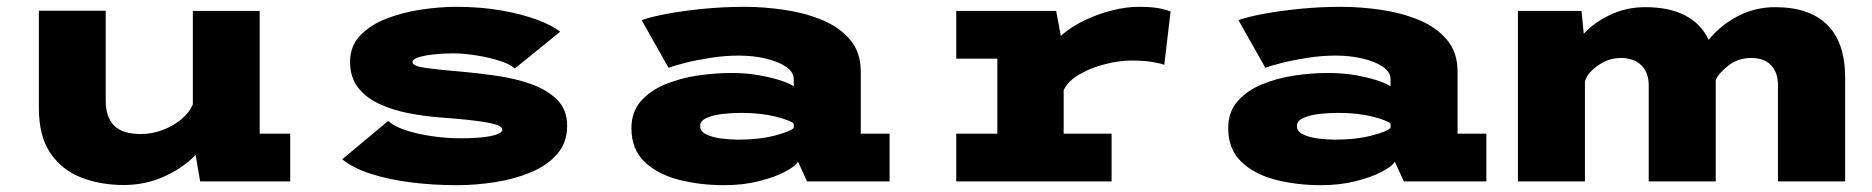

<svg xmlns="http://www.w3.org/2000/svg" viewBox="-20 -532 5490 563"><path d="M343 10.5Q274.5 10.5 218 -11.5Q161.5 -33.5 127.8 -83Q94 -132.5 94 -215.5V-500.5H290V-237Q290 -188 314.8 -163.5Q339.5 -139 393.5 -139Q426.5 -139 458 -151.2Q489.5 -163.5 512.8 -183.2Q536 -203 545.5 -226V-500H741.5V-140H831V0H567L553.5 -77.5Q516 -39 461 -14.2Q406 10.5 343 10.5Z M1320 11Q1249.5 11 1184.8 2.8Q1120 -5.5 1067.8 -22.2Q1015.5 -39 983.5 -65L1118.5 -177.5Q1134.5 -162 1168.8 -150.5Q1203 -139 1245.8 -132.8Q1288.5 -126.5 1330.5 -126.5Q1387 -126.5 1420 -133.2Q1453 -140 1453 -152Q1453 -164.5 1410.2 -172.5Q1367.5 -180.5 1272 -187.5Q1224.5 -191 1177.5 -200.2Q1130.5 -209.5 1091.8 -227.5Q1053 -245.5 1029.8 -275.5Q1006.5 -305.5 1006.5 -350.5Q1006.5 -397 1036.5 -428.2Q1066.5 -459.5 1114.2 -477.8Q1162 -496 1216 -504Q1270 -512 1318 -512Q1390 -512 1450.5 -501.2Q1511 -490.5 1555.2 -474Q1599.5 -457.5 1622.5 -439L1489.5 -331Q1477.5 -343 1447 -353Q1416.5 -363 1379 -369.2Q1341.5 -375.5 1308 -375.5Q1278.5 -375.5 1251.5 -372.5Q1224.5 -369.5 1207 -363.8Q1189.5 -358 1189.5 -350Q1189.5 -338 1229.8 -332.5Q1270 -327 1342.5 -321Q1386.5 -317 1438.2 -309.5Q1490 -302 1536.5 -285.8Q1583 -269.5 1613 -240.2Q1643 -211 1643 -163.5Q1643 -114 1614 -80.5Q1585 -47 1537.2 -27Q1489.5 -7 1432.5 2Q1375.5 11 1320 11Z M2103.5 11Q2032 11 1970 -5Q1908 -21 1869.8 -57.8Q1831.5 -94.5 1831.5 -156Q1831.5 -204 1859 -235.2Q1886.5 -266.5 1930.8 -284.8Q1975 -303 2025.8 -310.5Q2076.5 -318 2123.5 -318Q2171 -318 2210.5 -310.5Q2250 -303 2275.5 -293.8Q2301 -284.5 2307.5 -278.5V-299.5Q2307.5 -321 2284.5 -336.5Q2261.5 -352 2224.8 -360.5Q2188 -369 2146.5 -369Q2106.5 -369 2064.2 -362.5Q2022 -356 1988.5 -347.5Q1955 -339 1940.5 -333L1861.5 -473Q1888 -482.5 1935.8 -491.5Q1983.5 -500.5 2042.8 -506.2Q2102 -512 2163 -512Q2220 -512 2279.8 -503.2Q2339.5 -494.5 2390.5 -473.5Q2441.5 -452.5 2472.8 -415.5Q2504 -378.5 2504 -322V-140H2588.5V0H2346.5L2320 -58Q2312.5 -44.5 2282.2 -28.5Q2252 -12.5 2205.5 -0.8Q2159 11 2103.5 11ZM2144.5 -122.5Q2206 -122.5 2252 -134.5Q2298 -146.5 2307.5 -157V-169.5Q2299 -178.5 2255.5 -189.8Q2212 -201 2153.5 -201Q2126 -201 2098 -197.8Q2070 -194.5 2051.5 -186Q2033 -177.5 2033 -162.5Q2033 -147 2050.5 -138.2Q2068 -129.5 2094 -126Q2120 -122.5 2144.5 -122.5Z M2784 0V-140H2904.5V-360H2784V-500H3077L3090.5 -427Q3122 -454.5 3162 -473.2Q3202 -492 3242.8 -502Q3283.5 -512 3318.5 -512Q3360 -512 3383.2 -506.8Q3406.5 -501.5 3412.5 -498L3394 -342Q3387.5 -345 3361.8 -349.8Q3336 -354.5 3297.5 -354.5Q3264 -354.5 3223 -344.5Q3182 -334.5 3147.5 -315.2Q3113 -296 3099 -268V-140H3239.5V0Z M3853.5 11Q3782 11 3720 -5Q3658 -21 3619.8 -57.8Q3581.5 -94.5 3581.5 -156Q3581.5 -204 3609 -235.2Q3636.5 -266.5 3680.8 -284.8Q3725 -303 3775.8 -310.5Q3826.5 -318 3873.5 -318Q3921 -318 3960.5 -310.5Q4000 -303 4025.5 -293.8Q4051 -284.5 4057.5 -278.5V-299.5Q4057.5 -321 4034.5 -336.5Q4011.5 -352 3974.8 -360.5Q3938 -369 3896.5 -369Q3856.5 -369 3814.2 -362.5Q3772 -356 3738.5 -347.5Q3705 -339 3690.5 -333L3611.5 -473Q3638 -482.5 3685.8 -491.5Q3733.5 -500.5 3792.8 -506.2Q3852 -512 3913 -512Q3970 -512 4029.8 -503.2Q4089.5 -494.5 4140.5 -473.5Q4191.5 -452.5 4222.8 -415.5Q4254 -378.5 4254 -322V-140H4338.5V0H4096.5L4070 -58Q4062.5 -44.5 4032.2 -28.5Q4002 -12.5 3955.5 -0.8Q3909 11 3853.5 11ZM3894.5 -122.5Q3956 -122.5 4002 -134.5Q4048 -146.5 4057.5 -157V-169.5Q4049 -178.5 4005.5 -189.8Q3962 -201 3903.5 -201Q3876 -201 3848 -197.8Q3820 -194.5 3801.5 -186Q3783 -177.5 3783 -162.5Q3783 -147 3800.5 -138.2Q3818 -129.5 3844 -126Q3870 -122.5 3894.5 -122.5Z M4431 0V-500H4617.5L4624 -433Q4656 -467.5 4703 -489.2Q4750 -511 4804 -511Q4944.5 -511 4990.5 -415Q5023 -456.5 5074.2 -483.8Q5125.5 -511 5185.5 -511Q5285.5 -511 5338 -459.2Q5390.5 -407.5 5390.5 -303.5V0H5193.5V-282.5Q5193.5 -318.5 5173.8 -340.2Q5154 -362 5114.5 -362Q5077 -362 5048.5 -340Q5020 -318 5011 -297.5V0H4814.5V-282.5Q4814.5 -318.5 4793.2 -340.2Q4772 -362 4732 -362Q4706.5 -362 4684 -350.8Q4661.5 -339.5 4646.2 -323.8Q4631 -308 4627.5 -293V0Z"/></svg>

Font: Trispace SemiExpanded ExtraBold
Style: Regular
Weight: 800
Width: 6
Designer: Tyler Finck
Foundry: Etcetera Type Company
Version: Version 1.210; ttfautohint (v1.8.3)